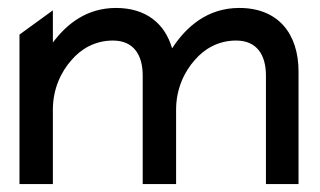

<svg xmlns="http://www.w3.org/2000/svg" viewBox="-20 -463 805 483"><path d="M29 0H113V-187C113 -240 134 -283 160 -312C183 -339 218 -361 264 -361C316 -361 339 -325 339 -273V0H423V-187C423 -240 444 -283 470 -312C493 -339 528 -361 574 -361C626 -361 649 -325 649 -273V0H731V-283C731 -378 680 -443 582 -443C502 -443 449 -396 414 -343L413 -342V-341C395 -404 347 -443 272 -443C199 -443 149 -404 113 -356V-437L29 -376Z"/></svg>

Font: Charger Pro
Style: Bd
Weight: 700
Designer: Jasper
Foundry: Cannot Into Space Fonts
Version: Version 1.09